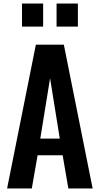

<svg xmlns="http://www.w3.org/2000/svg" viewBox="-20 -1062 562 1082"><path d="M298.8 -912.1V-1042H418.9V-912.1ZM104 -912.1V-1042H223.1V-912.1ZM20 0 182.1 -810.1H339.8L502 0H365.2L333 -187H191.9L159.2 0ZM207 -280.8H316.9L262.2 -621.1Z"/></svg>

Font: Oswald Medium
Style: Regular
Weight: 500
Designer: Vernon Adams
Foundry: Vernon Adams
Version: Version 4.103